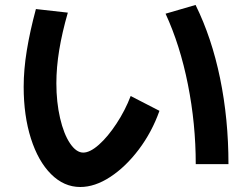

<svg xmlns="http://www.w3.org/2000/svg" viewBox="-20 -729 978 764"><path d="M74.2 -383.6Q74.2 -451.9 86.7 -528.6Q99.2 -605.3 122.9 -693L249.9 -678.7Q227.2 -599.9 215.7 -530.3Q204.3 -460.8 204.3 -397.6Q204.3 -322.7 219 -259.2Q233.7 -195.7 258.5 -158.8Q283.4 -121.8 311.2 -121.8Q338.2 -121.8 373.8 -153.4Q409.4 -185.1 443.7 -237.4Q478.1 -289.7 500 -346.9L614.5 -288Q584.4 -203.2 532.3 -134.2Q480.2 -65.2 419 -25.1Q357.7 15.1 299.3 15.1Q234.5 15.1 183.2 -36.1Q131.9 -87.2 103 -178Q74.2 -268.7 74.2 -383.6ZM638.8 -674.5 758.2 -709.3Q822.5 -579.1 855.8 -417.1Q889.1 -255.1 889.1 -76H758.9Q758.9 -236.6 727.7 -393Q696.5 -549.5 638.8 -674.5Z"/></svg>

Font: WEMIX Pretendard Variable
Style: Regular
Weight: 400
Designer: Base glyphs from Inter by Rasmus Andersson; Hangeul glyphs from Noto Sans CJK(Source Han Sans) by Jang Soo-young and Kan
Foundry: Kil Hyung-jin
Version: Version 1.000;Glyphs 3.2 (3208)